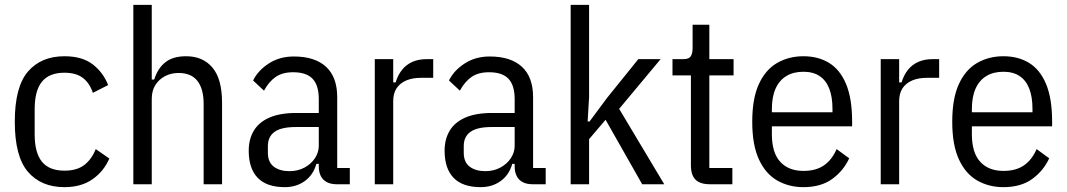

<svg xmlns="http://www.w3.org/2000/svg" viewBox="-20 -760 4402 792"><path d="M246 12Q150 12 95.5 -51Q41 -114 41 -258Q41 -402 95.5 -465Q150 -528 246 -528Q319 -528 362.5 -494.5Q406 -461 426 -409L363 -377Q350 -417 322 -438.5Q294 -460 246 -460Q183 -460 153 -423Q123 -386 123 -310V-206Q123 -130 153 -93Q183 -56 246 -56Q296 -56 326.5 -78.5Q357 -101 375 -145L431 -106Q408 -53 361.5 -20.5Q315 12 246 12Z M530 0V-740H606V-432H616Q631 -479 662.5 -503.5Q694 -528 748 -528Q817 -528 856.5 -481Q896 -434 896 -336V0H820V-331Q820 -393 794.5 -426Q769 -459 716 -459Q686 -459 661 -446Q636 -433 621 -409.5Q606 -386 606 -352V0Z M1423 0H1369Q1345 0 1328.5 -8.5Q1312 -17 1303.5 -33.5Q1295 -50 1295 -74V-94L1305 -84H1285Q1272 -38 1237 -13Q1202 12 1155 12Q1080 12 1043 -26.5Q1006 -65 1006 -138Q1006 -186 1027 -221Q1048 -256 1091.5 -275Q1135 -294 1202 -294H1295V-351Q1295 -408 1269.5 -435Q1244 -462 1189 -462Q1145 -462 1117 -442.5Q1089 -423 1069 -386L1024 -428Q1044 -469 1088.5 -498Q1133 -527 1192 -527Q1279 -527 1325 -484.5Q1371 -442 1371 -359V-67H1423ZM1295 -236H1200Q1140 -236 1112.5 -216Q1085 -196 1085 -158V-130Q1085 -91 1109.5 -72.5Q1134 -54 1174 -54Q1209 -54 1236.5 -69Q1264 -84 1279.5 -108Q1295 -132 1295 -158Z M1602 0H1526V-516H1602V-420H1612Q1621 -450 1638 -471.5Q1655 -493 1680.5 -504.5Q1706 -516 1739 -516H1767V-439H1717Q1681 -439 1655.5 -428Q1630 -417 1616 -396Q1602 -375 1602 -343Z M2231 0H2177Q2153 0 2136.5 -8.5Q2120 -17 2111.5 -33.5Q2103 -50 2103 -74V-94L2113 -84H2093Q2080 -38 2045 -13Q2010 12 1963 12Q1888 12 1851 -26.5Q1814 -65 1814 -138Q1814 -186 1835 -221Q1856 -256 1899.5 -275Q1943 -294 2010 -294H2103V-351Q2103 -408 2077.5 -435Q2052 -462 1997 -462Q1953 -462 1925 -442.5Q1897 -423 1877 -386L1832 -428Q1852 -469 1896.5 -498Q1941 -527 2000 -527Q2087 -527 2133 -484.5Q2179 -442 2179 -359V-67H2231ZM2103 -236H2008Q1948 -236 1920.5 -216Q1893 -196 1893 -158V-130Q1893 -91 1917.5 -72.5Q1942 -54 1982 -54Q2017 -54 2044.5 -69Q2072 -84 2087.5 -108Q2103 -132 2103 -158Z M2334 0V-740H2410V-360L2404 -259H2412L2484 -356L2613 -516H2705L2534 -311L2720 0H2629L2478 -266L2410 -186V0Z M3001 0H2908Q2868 0 2849 -19Q2830 -38 2830 -78V-449H2754V-516H2799Q2822 -516 2829.5 -528Q2837 -540 2837 -562V-658H2906V-516H3006V-449H2906V-67H3001Z M3294 12Q3234 12 3186 -15.5Q3138 -43 3110.5 -102.5Q3083 -162 3083 -258Q3083 -354 3110.5 -413.5Q3138 -473 3186 -500.5Q3234 -528 3294 -528Q3355 -528 3400 -500.5Q3445 -473 3470 -413.5Q3495 -354 3495 -258V-239H3164V-206Q3164 -130 3198.5 -92.5Q3233 -55 3294 -55Q3346 -55 3379 -78Q3412 -101 3431 -145L3483 -107Q3459 -55 3412.5 -21.5Q3366 12 3294 12ZM3294 -464Q3253 -464 3224 -446.5Q3195 -429 3179.5 -395Q3164 -361 3164 -310V-297H3414V-310Q3414 -361 3400.5 -395Q3387 -429 3360.5 -446.5Q3334 -464 3294 -464Z M3689 0H3613V-516H3689V-420H3699Q3708 -450 3725 -471.5Q3742 -493 3767.5 -504.5Q3793 -516 3826 -516H3854V-439H3804Q3768 -439 3742.5 -428Q3717 -417 3703 -396Q3689 -375 3689 -343Z M4119 12Q4059 12 4011 -15.5Q3963 -43 3935.5 -102.5Q3908 -162 3908 -258Q3908 -354 3935.5 -413.5Q3963 -473 4011 -500.5Q4059 -528 4119 -528Q4180 -528 4225 -500.5Q4270 -473 4295 -413.5Q4320 -354 4320 -258V-239H3989V-206Q3989 -130 4023.5 -92.5Q4058 -55 4119 -55Q4171 -55 4204 -78Q4237 -101 4256 -145L4308 -107Q4284 -55 4237.5 -21.5Q4191 12 4119 12ZM4119 -464Q4078 -464 4049 -446.5Q4020 -429 4004.5 -395Q3989 -361 3989 -310V-297H4239V-310Q4239 -361 4225.5 -395Q4212 -429 4185.5 -446.5Q4159 -464 4119 -464Z"/></svg>

Font: IBM Plex Sans Condensed
Style: Regular
Weight: 400
Width: 3
Designer: Mike Abbink, Paul van der Laan, Pieter van Rosmalen
Foundry: Bold Monday
Version: Version 3.201